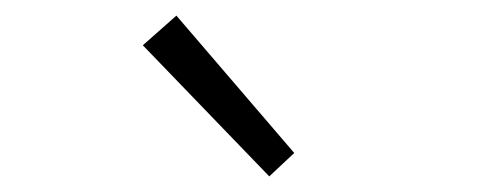

<svg xmlns="http://www.w3.org/2000/svg" viewBox="-20 -861 634 246"><path d="M325 -635 357 -665 206 -841 163 -803Z"/></svg>

Font: Spoqa Han Sans Neo Light
Style: Regular
Weight: 300
Designer: [Spoqa Han Sans Neo] Dong-huui Kim ___ Younghwa Kang ___ Yujin Lee ___ [Noto Sans] Ryoko NISHIZUKA ____ (kana & ideograp
Foundry: Spoqa (http://www.spoqa-han-sans.com)
Version: Version 1.100;hotconv 1.0.109;makeotfexe 2.5.65596